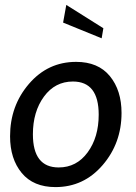

<svg xmlns="http://www.w3.org/2000/svg" viewBox="-20 -752 554 782"><path d="M206 10Q116 10 68.5 -47.5Q21 -105 21 -197Q21 -321 98 -410.5Q175 -500 290 -500Q380 -500 427.5 -442Q475 -384 475 -292Q475 -169 398 -79.5Q321 10 206 10ZM277 -420Q204 -420 159 -358.5Q114 -297 114 -205Q114 -70 219 -70Q292 -70 337 -131.5Q382 -193 382 -285Q382 -420 277 -420ZM394 -596 237 -660 250 -732 401 -637Z"/></svg>

Font: Cabin
Style: Italic
Weight: 400
Designer: Pablo Impallari
Foundry: Pablo Impallari. www.impallari.com Igino Marini. www.ikern.com
Version: Version 1.005